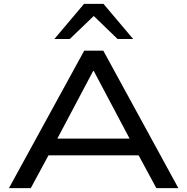

<svg xmlns="http://www.w3.org/2000/svg" viewBox="-20 -965 961 985"><path d="M26 0 412 -705H510L895 0H782L674 -200L728 -168H191L246 -200L138 0ZM458 -601 262 -231 228 -254H691L657 -231L461 -601ZM259 -765 411 -945H511L663 -765H583L461 -883L338 -765Z"/></svg>

Font: Nunito Sans 10pt Expanded Medium
Style: Regular
Weight: 500
Width: 7
Designer: Vernon Adams
Foundry: Vernon Adams
Version: Version 3.101;gftools[0.9.27]